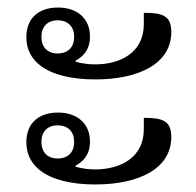

<svg xmlns="http://www.w3.org/2000/svg" viewBox="-20 -517 520 510"><path d="M233 -306C349 -306 435 -348 435 -432C435 -476 411 -483 362 -483V-453C362 -376 298 -346 233 -346C216 -346 199 -348 181 -353V-356C199 -366 219 -383 219 -420C219 -468 185 -497 134 -497C84 -497 50 -470 50 -418C50 -384 65 -360 87 -343C118 -319 169 -306 233 -306ZM133 -375C106 -375 90 -392 90 -419C90 -446 106 -463 133 -463C161 -463 177 -446 177 -419C177 -392 161 -375 133 -375ZM233 -27C349 -27 435 -69 435 -153C435 -197 411 -204 362 -204V-174C362 -97 298 -67 233 -67C216 -67 199 -69 181 -74V-77C199 -87 219 -104 219 -141C219 -189 185 -218 134 -218C84 -218 50 -191 50 -139C50 -105 65 -81 87 -64C118 -40 169 -27 233 -27ZM133 -96C106 -96 90 -113 90 -140C90 -167 106 -184 133 -184C161 -184 177 -167 177 -140C177 -113 161 -96 133 -96Z"/></svg>

Font: Noto Serif Thai
Style: Regular
Weight: 400
Designer: Monotype Design Team
Foundry: Monotype Imaging Inc.
Version: Version 1.901